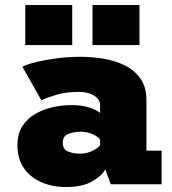

<svg xmlns="http://www.w3.org/2000/svg" viewBox="-20 -740 690 771"><path d="M245 11Q191 11 146.8 -8Q102.5 -27 76.2 -64.5Q50 -102 50 -157.5Q50 -202 69.5 -232.8Q89 -263.5 121.2 -282.2Q153.5 -301 191.5 -309.5Q229.5 -318 266 -318Q311 -318 341.5 -307.2Q372 -296.5 382 -286V-316Q382 -341 358 -356Q334 -371 295 -371Q246.5 -371 208 -359.8Q169.5 -348.5 146 -337.5L70 -472Q89.5 -482 126.2 -491Q163 -500 209.2 -506Q255.5 -512 304 -512Q349.5 -512 396 -504.2Q442.5 -496.5 481.5 -477.2Q520.5 -458 544.2 -424Q568 -390 568 -337V-135H629V0H425L402.5 -60.5Q392 -36.5 352.2 -12.8Q312.5 11 245 11ZM301.5 -123Q329.5 -123 352.8 -135Q376 -147 382 -158V-179Q376 -190 353.2 -200.5Q330.5 -211 303.5 -211Q277.5 -211 254.8 -202.5Q232 -194 232 -167.5Q232 -140.5 252.8 -131.8Q273.5 -123 301.5 -123ZM81.5 -720H270V-559H81.5ZM351.5 -720H540V-559H351.5Z"/></svg>

Font: Trispace ExtraBold
Style: Regular
Weight: 800
Designer: Tyler Finck
Foundry: Etcetera Type Company
Version: Version 1.210; ttfautohint (v1.8.3)